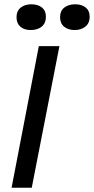

<svg xmlns="http://www.w3.org/2000/svg" viewBox="-20 -875 438 895"><path d="M161 -660H257L128 0H34ZM194 -797Q194 -767 174.5 -751Q155 -735 123 -735Q93 -735 75 -750.5Q57 -766 57 -795Q57 -824 76.5 -839.5Q96 -855 126 -855Q157 -855 175.5 -840Q194 -825 194 -797ZM398 -797Q398 -767 378 -751Q358 -735 328 -735Q298 -735 279 -750.5Q260 -766 260 -795Q260 -824 279.5 -839.5Q299 -855 331 -855Q361 -855 379.5 -840Q398 -825 398 -797Z"/></svg>

Font: Sansita Light Italic
Style: Regular
Weight: 300
Italic angle: -11°
Designer: Pablo Cosgaya
Foundry: Omnibus-Type
Version: Version 1.006